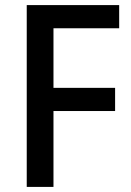

<svg xmlns="http://www.w3.org/2000/svg" viewBox="-20 -734 514 754"><path d="M190 0H85V-714H448V-623H190V-389H432V-298H190Z"/></svg>

Font: Noto Sans Lao UI SemCond Med
Style: Regular
Weight: 500
Width: 4
Designer: Monotype Design Team
Foundry: Monotype Imaging Inc.
Version: Version 2.000; ttfautohint (v1.8.4.7-5d5b)